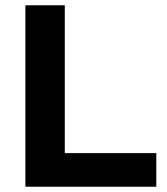

<svg xmlns="http://www.w3.org/2000/svg" viewBox="-20 -706 631 726"><path d="M76 0V-686H225V-127H571V0Z"/></svg>

Font: Archivo SemiBold
Style: Bold
Weight: 700
Version: Version 2.001